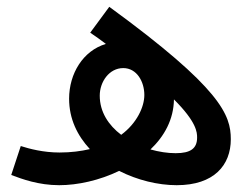

<svg xmlns="http://www.w3.org/2000/svg" viewBox="-20 -536 741 564"><path d="M499 8C609 8 658 -51 658 -127C658 -198 630 -276 301 -516L245 -440C261 -429 277 -418 291 -407C224 -387 183 -320 183 -246C183 -187 207 -138 244 -98C218 -92 189 -88 155 -88C107 -88 66 -99 41 -107L13 -22C45 -10 93 8 154 8C208 8 272 -6 330 -34C383 -7 444 8 499 8ZM273 -255C273 -296 301 -336 342 -336C382 -336 404 -296 404 -257C404 -222 382 -174 336 -140C299 -168 273 -207 273 -255ZM559 -132C559 -100 540 -86 496 -86C472 -86 447 -90 422 -97C463 -136 490 -185 491 -244C558 -177 559 -147 559 -132Z"/></svg>

Font: Noto Sans Arabic UI Md
Style: Regular
Weight: 500
Designer: Monotype Design Team, Nadine Chahine and Nizar Qandah
Foundry: Monotype Imaging Inc.
Version: Version 2.010